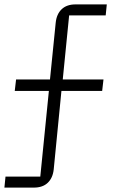

<svg xmlns="http://www.w3.org/2000/svg" viewBox="-23 -718 529 872"><path d="M-3 134 2 84H160L199 -305H44L50 -357H204L230 -615Q234 -654 257 -676Q280 -698 320 -698H462L457 -648H291L262 -357H447L441 -305H256L221 51Q217 90 194 112Q171 134 131 134Z"/></svg>

Font: IBM Plex Sans Light
Style: Regular
Weight: 300
Designer: Mike Abbink, Paul van der Laan, Pieter van Rosmalen
Foundry: Bold Monday
Version: Version 3.0